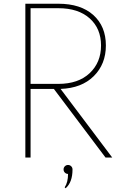

<svg xmlns="http://www.w3.org/2000/svg" viewBox="-20 -845 660 1030"><path d="M369 64Q369 133 332 165L327 160Q345 133 345 88Q335 88 328 81Q321 74 321 64Q321 54 328 47Q335 40 345 40Q355 40 362 47Q369 54 369 64ZM116 -825H293Q413 -825 480.5 -764.5Q548 -704 548 -601Q548 -501 483 -436.5Q418 -372 305 -368L582 0H546L269 -368H144V0H116ZM144 -801V-395H293Q400 -395 461 -452.5Q522 -510 522 -601Q522 -692 461 -746.5Q400 -801 293 -801Z"/></svg>

Font: Spartan MB
Style: Regular
Weight: 250
Designer: Matt Bailey
Foundry: Matt Bailey
Version: Version 1.000